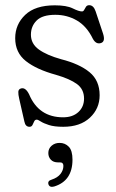

<svg xmlns="http://www.w3.org/2000/svg" viewBox="-20 -479 448 739"><path d="M223 -27.5Q260 -27.5 281.8 -47.8Q303.5 -68 303.5 -99.5Q303.5 -135.5 276.2 -155.5Q249 -175.5 195.5 -191Q120.5 -211.5 79.5 -244Q38.5 -276.5 38.5 -332Q38.5 -385 77 -421.8Q115.5 -458.5 191 -458.5Q236 -458.5 259.8 -446.8Q283.5 -435 295.5 -435Q301 -435 304 -441Q307 -447 311 -453Q315 -459 323.5 -459Q340 -459 348 -435.5L376.5 -350Q386.5 -319.5 369 -313.5Q350 -307 337.5 -329.5Q314 -378 276.2 -400Q238.5 -422 193 -422Q143 -422 121 -400Q99 -378 99 -345.5Q99 -310.5 129.5 -288.5Q160 -266.5 215.5 -251Q286 -233 324.8 -201Q363.5 -169 363.5 -112.5Q363.5 -61 326 -26Q288.5 9 223.5 9Q189 9 168.2 2.2Q147.5 -4.5 136.8 -11.5Q126 -18.5 121.5 -18.5Q114.5 -18.5 111.5 -11.5Q108.5 -4.5 105 2.2Q101.5 9 93.5 9Q78 9 74 -10.5L54 -98.5Q50 -115.5 50.5 -125.5Q51 -135.5 60.5 -138.5Q78 -144 92 -116Q129 -27.5 223 -27.5ZM203 146Q185.5 146 175.8 135.8Q166 125.5 166 110Q166 93 178.5 82Q191 71 209.5 71Q230.5 71 244.8 85.8Q259 100.5 259 135.5Q259 217.5 188 239Q171 243.5 166.5 230.5Q162.5 217 178.5 212.5Q201.5 205 212.8 190.5Q224 176 224 159.5Q224 146 211 146Z"/></svg>

Font: Fraunces 72pt S100 Light
Style: Regular
Weight: 300
Version: Version 1.000; ttfautohint (v1.8.3)